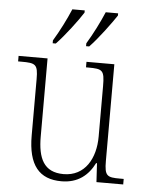

<svg xmlns="http://www.w3.org/2000/svg" viewBox="-54 -810 664 865"><g transform="rotate(5 277.5 -378.0)"><path d="M314 -619V-606H328C367 -646 422 -721 445 -756V-766H389C370 -721 342 -665 314 -619ZM163 -619V-606H177C216 -646 272 -721 294 -756V-766H238C219 -721 191 -665 163 -619ZM256 10C331 10 377 -29 405 -85H409L414 0H535V-25H518C460 -25 448 -30 448 -99V-536H322V-511H332C397 -511 406 -506 406 -433V-205C406 -107 360 -23 263 -23C173 -23 146 -85 146 -183V-536H15V-511H30C94 -511 105 -506 105 -439V-184C105 -49 156 10 256 10Z"/></g></svg>

Font: Noto Serif Devanagari SemiCondensed ExtraLight
Style: Regular
Weight: 200
Width: 4
Designer: Universal Thirst, Indian Type Foundry and the Monotype Design Team
Foundry: Monotype Imaging Inc.
Version: Version 2.004